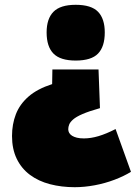

<svg xmlns="http://www.w3.org/2000/svg" viewBox="-20 -573 567 799"><path d="M390 -284 396 -123Q350 -110 323.5 -98.5Q297 -87 284.5 -76Q272 -65 268 -55Q264 -45 264 -35Q264 -27 268 -20Q272 -13 280 -8Q288 -3 300 0Q312 3 329 3Q358 3 390 -6.5Q422 -16 461 -36L525 142Q496 160 456.5 175Q417 190 374 198Q331 206 291 206Q236 206 188 193.5Q140 181 104.5 154.5Q69 128 49.5 87.5Q30 47 30 -7Q30 -56 46 -97.5Q62 -139 98.5 -171Q135 -203 197 -223L198 -284ZM416 -438Q416 -379 388 -350Q360 -321 295 -321Q231 -321 202.5 -350Q174 -379 174 -438Q174 -495 202.5 -524Q231 -553 295 -553Q360 -553 388 -524Q416 -495 416 -438Z"/></svg>

Font: Georama ExtraCondensed Thin Black
Style: Regular
Weight: 900
Version: Version 1.001